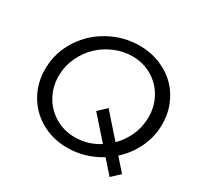

<svg xmlns="http://www.w3.org/2000/svg" viewBox="-157 -886 1122 1096"><g transform="rotate(30 403.5 -338.0)"><path d="M691 30 614.5 -56.5Q513 6.5 397 6.5Q300.5 6.5 223 -38.2Q145.5 -83 103.5 -160.5Q61.5 -238 64.5 -331.5Q67.5 -433.5 123.2 -519.8Q179 -606 270.8 -655.8Q362.5 -705.5 467.5 -705.5Q540 -705.5 603.2 -679.5Q666.5 -653.5 710.8 -608.8Q755 -564 779.2 -501.8Q803.5 -439.5 801 -369.5Q799 -292.5 765 -222.8Q731 -153 673 -100.5L744.5 -20ZM461.5 -632.5Q402 -632.5 346 -609Q290 -585.5 248 -546Q206 -506.5 179.5 -451.2Q153 -396 151 -336Q148 -262.5 180.8 -200.5Q213.5 -138.5 273 -102.8Q332.5 -67 405 -67Q490.5 -67 564 -114L436.5 -258L489.5 -308L621 -159Q662.5 -200.5 686.8 -253.5Q711 -306.5 713 -365Q716 -438.5 683.8 -500Q651.5 -561.5 592.5 -597Q533.5 -632.5 461.5 -632.5Z"/></g></svg>

Font: Argentum Sans Light
Style: Italic
Weight: 300
Italic angle: -11.3°
Designer: Julieta Ulanovsky (font), Owen Earl (portions from Jones font), Cristiano Sobral (main changes and remaster)
Foundry: Julieta Ulanovsky (font), Owen Earl (portions from Jones font), Cristiano Sobral (main changes and remaster)
Version: Version 3.127